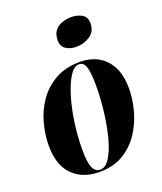

<svg xmlns="http://www.w3.org/2000/svg" viewBox="-144 -866 817 968"><g transform="rotate(-20 265.0 -381.5)"><path d="M222 10Q134 10 80 -43Q26 -96 26 -202Q26 -259 42 -319.5Q58 -380 93 -431Q128 -482 184 -514Q240 -546 319 -546Q370 -546 412 -524Q454 -502 479.5 -455.5Q505 -409 505 -334Q505 -279 489 -219Q473 -159 439 -107Q405 -55 351.5 -22.5Q298 10 222 10ZM230 0Q259 0 282 -37Q305 -74 321 -134.5Q337 -195 345.5 -266.5Q354 -338 354 -408Q354 -473 344.5 -504.5Q335 -536 309 -536Q283 -536 259.5 -500Q236 -464 217.5 -403.5Q199 -343 188.5 -270Q178 -197 178 -123Q178 -55 191 -27.5Q204 0 230 0ZM328 -623Q296 -623 273 -638Q250 -653 250 -685Q250 -718 265 -737Q280 -756 304 -764.5Q328 -773 354 -773Q386 -773 410.5 -759Q435 -745 435 -711Q435 -667 402 -645Q369 -623 328 -623Z"/></g></svg>

Font: Noto Serif Display ExtraCondensed Black
Style: Italic
Weight: 900
Width: 2
Italic angle: -12°
Designer: Monotype Design Team
Foundry: Monotype Imaging Inc.
Version: Version 2.009